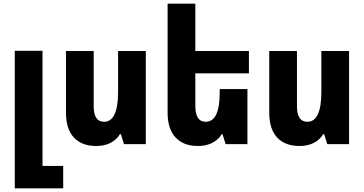

<svg xmlns="http://www.w3.org/2000/svg" viewBox="-20 -780 1969 1039"><path d="M60 239V-505H210V118H322V239Z M769 -504V0H651L634 -54H629Q611 -24 578.5 -7Q546 10 501 10Q422 10 379.5 -36Q337 -82 337 -171V-504H487V-205Q487 -121 543 -121Q619 -121 619 -283V-504Z M1319 -298V0H1201L1184 -54H1180Q1162 -24 1129 -7Q1096 10 1051 10Q973 10 930 -36Q887 -82 887 -171V-760H1037V-504H1327V-383H1037V-207Q1037 -121 1093 -121Q1169 -121 1169 -279V-298Z M1869 -504V0H1751L1734 -54H1729Q1711 -24 1678.5 -7Q1646 10 1601 10Q1522 10 1479.5 -36Q1437 -82 1437 -171V-504H1587V-205Q1587 -121 1643 -121Q1719 -121 1719 -283V-504Z"/></svg>

Font: Noto Sans Armenian Condensed ExtraBold
Style: Regular
Weight: 800
Width: 3
Designer: Monotype Design Team
Foundry: Monotype Imaging Inc.
Version: Version 2.008; ttfautohint (v1.8.4.7-5d5b)